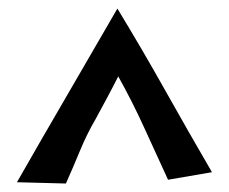

<svg xmlns="http://www.w3.org/2000/svg" viewBox="-20 -768 535 448"><path d="M474.6 -366.2 372.1 -348.6Q343.8 -410.2 316.4 -470.2Q289.1 -530.3 255.9 -589.8Q243.2 -564.5 230 -540Q216.8 -515.6 203.1 -490.2Q182.6 -455.1 166.5 -416Q150.4 -377 133.8 -339.8L19.5 -342.8Q78.1 -445.3 136.7 -545.9Q195.3 -646.5 253.9 -748Q311.5 -653.3 365.2 -557.6Q418.9 -461.9 474.6 -366.2Z"/></svg>

Font: Slackey
Style: Regular
Weight: 400
Designer: Squid
Foundry: Font Diner, Inc DBA Sideshow
Version: Version 1.001